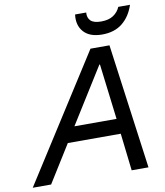

<svg xmlns="http://www.w3.org/2000/svg" viewBox="-151 -945 879 1021"><g transform="rotate(-10 288.0 -434.0)"><path d="M-57.5 0 373.3 -675H475.8L567.5 0H476.7L453.3 -201.7H167.5L41.7 0ZM217.5 -283.3H445L408.3 -583.3H405ZM448.3 -738.3Q381.7 -738.3 349.2 -774.2Q316.7 -810 324.2 -868.3H384.2Q381.7 -840.8 397.9 -824.2Q414.2 -807.5 455 -807.5Q495.8 -807.5 520.8 -824.2Q545.8 -840.8 557.5 -868.3H620.8Q600.8 -807.5 557.9 -772.9Q515 -738.3 448.3 -738.3Z"/></g></svg>

Font: Funnel Sans
Style: Italic
Weight: 400
Italic angle: -14.036°
Version: Version 1.000; Beta; Release 5; Build 24; ttfautohint (v1.8.